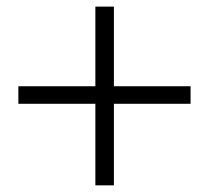

<svg xmlns="http://www.w3.org/2000/svg" viewBox="-20 -642 628 577"><path d="M266.6 -85V-330.1H35.2V-382.8H266.6V-622.1H322.3V-382.8H552.7V-330.1H322.3V-85Z"/></svg>

Font: Bpmf GenYo Min B
Style: B
Weight: 700
Foundry: But Ko
Version: Version 1.320